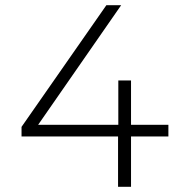

<svg xmlns="http://www.w3.org/2000/svg" viewBox="-20 -720 684 740"><path d="M63 -194H435V0H485V-194H629V-239H485V-410H436V-239H127L447 -700H390L63 -231Z"/></svg>

Font: Chess Sans Light
Style: Regular
Weight: 300
Designer: Wolf Bōese
Foundry: Wolf Bōese
Version: Version 7.223;Glyphs 3.3 (3306)